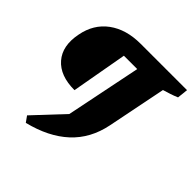

<svg xmlns="http://www.w3.org/2000/svg" viewBox="-203 -813 1088 1088"><g transform="rotate(45 341.0 -268.5)"><path d="M167 120 142 85 306 -90 398 -542H291L231 -206Q115 -206 59 -270.5Q3 -335 25 -445Q44 -546 119.5 -601.5Q195 -657 311 -657H682L675 -592Q654 -583 631.5 -575.5Q609 -568 585 -561L514 -207Q488 -78 400.5 3Q313 84 167 120Z"/></g></svg>

Font: Piazzolla SC ExtraBold
Style: Italic
Weight: 800
Italic angle: -11.3°
Designer: Juan Pablo del Peral
Foundry: Huerta Tipografica
Version: Version 1.330